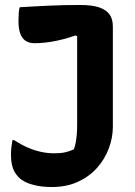

<svg xmlns="http://www.w3.org/2000/svg" viewBox="-20 -729 540 769"><path d="M199 -115Q223 -115 241 -119Q259 -123 276 -131Q281 -145 283.5 -159.5Q286 -174 287.5 -191Q289 -208 289 -229Q289 -272 289 -317Q289 -362 289 -409Q289 -456 289 -507Q289 -558 289 -614L314 -571L261 -598L313 -597Q284 -587 258 -579Q232 -571 208 -566Q184 -561 162 -558.5Q140 -556 118 -556Q97 -556 82.5 -565.5Q68 -575 61 -595Q54 -615 54 -644Q54 -662 55 -676.5Q56 -691 59 -700Q90 -702 120 -703.5Q150 -705 180.5 -706.5Q211 -708 241 -708.5Q271 -709 302 -709Q349 -709 377 -699.5Q405 -690 418.5 -671.5Q432 -653 432 -623Q432 -579 432 -530.5Q432 -482 432 -430.5Q432 -379 432 -326Q432 -273 432 -221Q432 -178 416 -135Q400 -92 369 -57Q338 -22 292.5 -1Q247 20 188 20Q155 20 129.5 15Q104 10 85 1.5Q66 -7 54 -20Q44 -30 37.5 -42Q31 -54 27.5 -70.5Q24 -87 24 -108Q24 -128 26 -142.5Q28 -157 30 -168H36Q64 -150 90 -138.5Q116 -127 143 -121Q170 -115 199 -115Z"/></svg>

Font: Recursive Casual
Style: Bold
Weight: 700
Version: Version 1.085